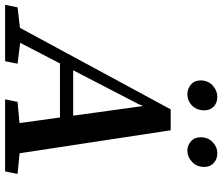

<svg xmlns="http://www.w3.org/2000/svg" viewBox="-124 -810 891 770"><g transform="rotate(90 322.0 -425.5)"><path d="M-43 0 -33 -50 71 -62H96L193 -50L183 0ZM17 0 376 -664H460L561 0H439L360 -573H371L355 -535L78 0ZM175 -220 190 -273H466L464 -220ZM336 0 346 -50 479 -62H511L635 -50L625 0ZM315 -731Q294 -731 277 -745Q260 -759 260 -784Q260 -814 280.5 -832.5Q301 -851 326 -851Q350 -851 365 -836.5Q380 -822 380 -799Q380 -769 361 -750Q342 -731 315 -731ZM541 -731Q521 -731 504.5 -745Q488 -759 488 -784Q488 -814 507.5 -832.5Q527 -851 552 -851Q576 -851 591.5 -836.5Q607 -822 607 -799Q607 -769 587 -750Q567 -731 541 -731Z"/></g></svg>

Font: Source Serif 4 18pt SemiBold
Style: Italic
Weight: 600
Italic angle: -12°
Designer: Frank Grießhammer
Foundry: Adobe Systems Incorporated
Version: Version 4.004;hotconv 1.0.116;makeotfexe 2.5.65601